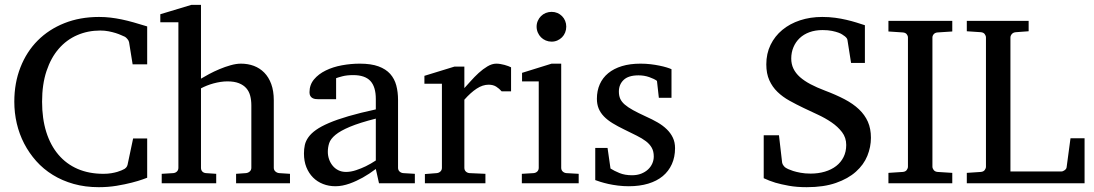

<svg xmlns="http://www.w3.org/2000/svg" viewBox="-20 -757 4517 793"><path d="M587.9 -22.9Q585.9 -22 568.8 -15.9Q551.8 -9.8 524.4 -2.7Q497.1 4.4 461.7 10.3Q426.3 16.1 388.2 16.1Q332 16.1 284.4 2.7Q236.8 -10.7 198 -34.7Q159.2 -58.6 129.6 -91.8Q100.1 -125 79.8 -164.1Q59.6 -203.1 49.3 -247.1Q39.1 -291 39.1 -336.9Q39.1 -414.6 64.5 -479Q89.8 -543.5 135.7 -589.6Q181.6 -635.7 246.1 -661.4Q310.5 -687 389.2 -687Q413.6 -687 436.3 -684.3Q459 -681.6 482.4 -676.8Q505.9 -671.9 531.7 -664.6Q557.6 -657.2 587.9 -647.9V-491.2H527.8L513.2 -582Q512.2 -588.9 506.3 -595.7Q500.5 -602.5 496.1 -605Q490.2 -607.4 480.7 -611.8Q471.2 -616.2 458 -620.4Q444.8 -624.5 428.7 -627.7Q412.6 -630.9 394 -630.9Q342.8 -630.9 298.8 -611.8Q254.9 -592.8 222.7 -555.7Q190.4 -518.6 172.1 -463.6Q153.8 -408.7 153.8 -336.9Q153.8 -267.1 171.1 -211.9Q188.5 -156.7 221.2 -118.2Q253.9 -79.6 300.8 -59.3Q347.7 -39.1 407.2 -39.1Q424.8 -39.1 439.2 -41.5Q453.6 -43.9 464.4 -47.1Q475.1 -50.3 481 -53Q486.8 -55.7 487.8 -56.2Q495.6 -59.1 500.5 -64.5Q505.4 -69.8 506.8 -76.2L529.8 -185.1H587.9Z M955.1 0V-39.1L996.1 -42Q1004.9 -43 1011.5 -48.8Q1018.1 -54.7 1018.1 -64V-321.8Q1018.1 -343.3 1013.4 -361.3Q1008.8 -379.4 997.3 -392.6Q985.8 -405.8 966.8 -413.3Q947.8 -420.9 918.9 -420.9Q905.8 -420.9 891.1 -418.7Q876.5 -416.5 862.1 -412.6Q847.7 -408.7 834.2 -403.3Q820.8 -397.9 810.1 -392.1V-64Q810.1 -54.7 815.4 -48.8Q820.8 -43 830.1 -42L873 -39.1V0H647.9V-39.1L695.8 -42Q705.1 -43 710.9 -48.8Q716.8 -54.7 716.8 -64V-665H642.1V-698.2L770 -736.8H810.1V-432.1Q823.7 -440.4 843.8 -451.2Q863.8 -461.9 886.5 -471.4Q909.2 -481 932.4 -487.5Q955.6 -494.1 975.1 -494.1Q1003.9 -494.1 1028.6 -484.9Q1053.2 -475.6 1071.5 -457Q1089.8 -438.5 1100.3 -409.9Q1110.8 -381.3 1110.8 -342.8V-64Q1110.8 -54.7 1117.4 -48.8Q1124 -43 1132.8 -42L1177.7 -39.1V0Z M1532.2 -267.1Q1464.8 -250 1425.3 -233.4Q1385.7 -216.8 1365.5 -200Q1345.2 -183.1 1339.6 -165.8Q1334 -148.4 1334 -129.9Q1334 -114.3 1339.1 -99.4Q1344.2 -84.5 1353.8 -72.8Q1363.3 -61 1377.2 -54Q1391.1 -46.9 1409.2 -46.9Q1429.2 -46.9 1450.9 -54.2Q1472.7 -61.5 1490.7 -70.3Q1511.7 -80.6 1532.2 -94.2ZM1545.4 0 1532.2 -59.1Q1505.9 -39.1 1478 -23.4Q1465.8 -16.6 1452.1 -10.3Q1438.5 -3.9 1424.1 1.2Q1409.7 6.3 1394.8 9.3Q1379.9 12.2 1365.2 12.2Q1337.9 12.2 1314.2 2.9Q1290.5 -6.3 1272.9 -23.9Q1255.4 -41.5 1245.4 -66.4Q1235.4 -91.3 1235.4 -123Q1235.4 -141.6 1239 -158.2Q1242.7 -174.8 1253.9 -190.4Q1265.1 -206.1 1285.4 -220.5Q1305.7 -234.9 1338.6 -249Q1371.6 -263.2 1419.2 -277.1Q1466.8 -291 1532.2 -305.2V-348.1Q1532.2 -398.4 1509.8 -422.6Q1487.3 -446.8 1439 -446.8Q1412.6 -446.8 1394 -441.9Q1375.5 -437 1368.2 -434.1V-347.2H1295.4Q1288.6 -347.2 1282 -348.1Q1275.4 -349.1 1270 -352.3Q1264.6 -355.5 1261.5 -361.1Q1258.3 -366.7 1258.3 -376Q1258.3 -406.7 1276.9 -429Q1295.4 -451.2 1325.2 -465.8Q1355 -480.5 1392.1 -487.3Q1429.2 -494.1 1466.3 -494.1Q1512.7 -494.1 1543.2 -482.9Q1573.7 -471.7 1591.6 -451.7Q1609.4 -431.6 1616.7 -404.3Q1624 -377 1624 -344.2V-64Q1624 -54.7 1630.1 -48.8Q1636.2 -43 1645 -42L1693.4 -39.1V0Z M2051.8 -379.9Q2042 -391.1 2029.3 -399.2Q2016.6 -407.2 1998 -407.2Q1973.6 -407.2 1948.7 -390.9Q1923.8 -374.5 1897.9 -345.2V-64Q1897.9 -54.7 1903.8 -48.8Q1909.7 -43 1918.9 -42L1984.9 -39.1V0H1734.9V-38.1L1784.2 -42Q1793 -43 1799.1 -48.8Q1805.2 -54.7 1805.2 -64V-411.1H1732.9V-443.8L1856.9 -481.9H1897.9V-393.1Q1908.7 -404.8 1924.1 -422.1Q1939.5 -439.5 1957 -455.6Q1974.6 -471.7 1993.4 -482.9Q2012.2 -494.1 2029.8 -494.1Q2037.6 -494.1 2046.4 -492.7Q2055.2 -491.2 2063.5 -489Q2071.8 -486.8 2078.9 -484.1Q2085.9 -481.4 2090.8 -479V-379.9Z M2135.3 0V-39.1L2184.1 -42Q2193.4 -43 2199.2 -48.8Q2205.1 -54.7 2205.1 -64V-420.9H2136.2V-456.1L2258.3 -494.1H2297.9V-64Q2297.9 -54.7 2304 -48.8Q2310.1 -43 2318.8 -42L2370.1 -39.1V0ZM2318.8 -647Q2318.8 -634.3 2314.2 -622.8Q2309.6 -611.3 2301.3 -603Q2293 -594.7 2282 -589.8Q2271 -585 2258.3 -585Q2245.6 -585 2234.1 -589.8Q2222.7 -594.7 2214.4 -603Q2206.1 -611.3 2201.2 -622.8Q2196.3 -634.3 2196.3 -647Q2196.3 -659.7 2201.2 -670.9Q2206.1 -682.1 2214.4 -690.4Q2222.7 -698.7 2234.1 -703.4Q2245.6 -708 2258.3 -708Q2271 -708 2282 -703.4Q2293 -698.7 2301.3 -690.4Q2309.6 -682.1 2314.2 -670.9Q2318.8 -659.7 2318.8 -647Z M2768.1 -145Q2768.1 -108.4 2754.9 -79.1Q2741.7 -49.8 2717.3 -29.5Q2692.9 -9.3 2657.2 1.5Q2621.6 12.2 2577.1 12.2Q2554.2 12.2 2532.5 9.5Q2510.7 6.8 2492.4 2.7Q2474.1 -1.5 2460 -5.9Q2445.8 -10.3 2438.5 -13.2V-146H2489.3L2501.5 -61Q2516.6 -51.3 2538.8 -42.2Q2561 -33.2 2590.3 -33.2Q2611.8 -33.2 2628.4 -39.8Q2645 -46.4 2656.5 -57.1Q2668 -67.9 2674.1 -81.8Q2680.2 -95.7 2680.2 -110.8Q2680.2 -131.8 2671.9 -146.7Q2663.6 -161.6 2647.9 -173.6Q2632.3 -185.5 2609.6 -196.8Q2586.9 -208 2558.1 -222.2Q2530.8 -235.4 2509.8 -248.3Q2488.8 -261.2 2474.4 -276.1Q2460 -291 2452.6 -308.8Q2445.3 -326.7 2445.3 -349.1Q2445.3 -382.3 2457.3 -409.2Q2469.2 -436 2492.2 -454.8Q2515.1 -473.6 2548.6 -483.9Q2582 -494.1 2625.5 -494.1Q2647.5 -494.1 2667.5 -491.7Q2687.5 -489.3 2704.1 -485.8Q2720.7 -482.4 2733.4 -478.5Q2746.1 -474.6 2753.4 -471.2V-353H2701.2L2693.4 -422.9Q2682.6 -431.2 2661.6 -438.5Q2640.6 -445.8 2617.2 -445.8Q2575.7 -445.8 2555.9 -427Q2536.1 -408.2 2536.1 -378.9Q2536.1 -361.8 2541.7 -349.1Q2547.4 -336.4 2560.3 -325.2Q2573.2 -314 2594.5 -302.2Q2615.7 -290.5 2647.5 -275.9Q2673.8 -264.2 2695.8 -251.5Q2717.8 -238.8 2733.9 -223.1Q2750 -207.5 2759 -188.5Q2768.1 -169.4 2768.1 -145Z M3577.1 -188Q3577.1 -149.9 3562.3 -113.3Q3547.4 -76.7 3515.1 -47.9Q3482.9 -19 3432.6 -1.5Q3382.3 16.1 3312 16.1Q3271 16.1 3238.5 10.3Q3206.1 4.4 3182.6 -2.4Q3155.8 -10.7 3134.3 -21V-198.2H3197.3L3210.4 -85Q3211.4 -79.1 3216.6 -72.3Q3221.7 -65.4 3227.1 -63L3235.4 -58.6Q3242.7 -55.2 3255.4 -51Q3268.1 -46.9 3286.4 -43.5Q3304.7 -40 3328.1 -40Q3359.9 -40 3387 -48.1Q3414.1 -56.2 3433.6 -71.3Q3453.1 -86.4 3464.1 -108.4Q3475.1 -130.4 3475.1 -158.2Q3475.1 -188.5 3457.8 -211.2Q3440.4 -233.9 3414.3 -251.7Q3388.2 -269.5 3357.4 -283.7Q3326.7 -297.9 3299.3 -311Q3268.6 -325.7 3240.5 -341.3Q3212.4 -356.9 3191.2 -377.4Q3169.9 -397.9 3157.5 -425.5Q3145 -453.1 3145 -491.2Q3145 -535.6 3162.6 -571.8Q3180.2 -607.9 3211.2 -633.5Q3242.2 -659.2 3284.4 -673.1Q3326.7 -687 3376 -687Q3404.3 -687 3429.4 -683.6Q3454.6 -680.2 3476.3 -675Q3498 -669.9 3516.8 -664.1Q3535.6 -658.2 3552.2 -652.8V-497.1H3495.1L3480 -592.8Q3479 -597.7 3474.4 -602.5Q3469.7 -607.4 3465.3 -609.9Q3464.4 -610.4 3459 -614.3Q3453.6 -618.2 3443.1 -622.1Q3432.6 -626 3416.3 -629.4Q3399.9 -632.8 3377.4 -632.8Q3347.2 -632.8 3323.2 -624Q3299.3 -615.2 3282.7 -599.4Q3266.1 -583.5 3257.1 -562Q3248 -540.5 3248 -515.1Q3248 -492.2 3257.1 -473.4Q3266.1 -454.6 3283.9 -438.7Q3301.8 -422.9 3327.6 -409.2Q3353.5 -395.5 3387.2 -382.8Q3432.6 -365.7 3468 -347.2Q3503.4 -328.6 3527.6 -305.7Q3551.8 -282.7 3564.5 -254.2Q3577.1 -225.6 3577.1 -188Z M3649.4 0V-43L3709 -46.9Q3719.7 -47.9 3724.9 -54.7Q3730 -61.5 3730 -68.8V-602.1Q3730 -609.4 3724.9 -615.7Q3719.7 -622.1 3709 -623L3649.4 -627V-670.9H3913.1V-627L3852.1 -623Q3841.8 -622.1 3836.4 -615.7Q3831.1 -609.4 3831.1 -602.1V-68.8Q3831.1 -61.5 3836.4 -54.7Q3841.8 -47.9 3852.1 -46.9L3913.1 -43V0Z M3973.1 0V-43L4031.2 -46.9Q4042 -47.9 4047.1 -54.7Q4052.2 -61.5 4052.2 -68.8V-602.1Q4052.2 -609.4 4047.1 -616.2Q4042 -623 4031.2 -624L3973.1 -627.9V-670.9H4228.5V-627.9L4175.3 -624Q4164.6 -623 4158.9 -616.2Q4153.3 -609.4 4153.3 -602.1V-48.8H4363.3Q4370.1 -48.8 4377.2 -54Q4384.3 -59.1 4385.3 -65.9L4401.4 -186H4459.5V0Z"/></svg>

Font: Charis SIL
Style: Regular
Weight: 400
Foundry: SIL International
Version: Version 4.112